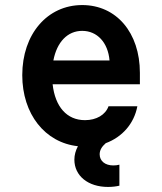

<svg xmlns="http://www.w3.org/2000/svg" viewBox="-20 -570 640 759"><path d="M188 -237H533V-282C533 -441 440 -550 305 -550C167 -550 68 -435 68 -273C68 -119 158 -6 288 8C279 25 274 43 274 61C274 125 328 169 407 169C424 169 440 167 452 164V81C445 83 436 84 428 84C396 84 374 67 374 40C374 24 382 10 398 -4C463 -28 510 -81 523 -150H409C397 -116 361 -95 316 -95C244 -95 198 -148 188 -237ZM305 -448C364 -448 407 -402 413 -331H191C205 -404 247 -448 305 -448Z"/></svg>

Font: CommitMono
Style: Bold
Weight: 700
Monospace: yes
Designer: Eigil Nikolajsen
Foundry: Eigil Nikolajsen
Version: Version 1.143